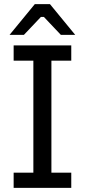

<svg xmlns="http://www.w3.org/2000/svg" viewBox="-20 -910 412 930"><path d="M46.1 0V-73.8H141.6V-616.2H46.1V-690H325.2V-616.2H229V-73.8H325.2V0ZM26.3 -741.1 148.6 -890H222L344.3 -741.1H274.8L192.5 -828H178.1L95.8 -741.1Z"/></svg>

Font: Mozilla Text ExtraLight
Style: Regular
Weight: 200
Designer: Studio DRAMA
Foundry: Studio DRAMA
Version: Version 1.000